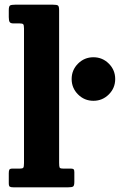

<svg xmlns="http://www.w3.org/2000/svg" viewBox="-20 -800 518 820"><path d="M64 -700H37.5Q25 -700 21.2 -706Q17.5 -712 17.5 -727V-756.5Q17.5 -773.5 23.2 -776.8Q29 -780 45.5 -780H205.5Q222.5 -780 227.5 -776.5Q232.5 -773 232.5 -755.5V-104Q232.5 -88.5 234.8 -84.2Q237 -80 250.5 -80H282.5Q291 -80 294.2 -77.2Q297.5 -74.5 297.5 -65V-23.5Q297.5 -7 292.2 -3.5Q287 0 271 0H37.5Q26 0 21.8 -2.8Q17.5 -5.5 17.5 -17.5V-60.5Q17.5 -71.5 20.2 -75.8Q23 -80 34 -80H65.5Q76 -80 79.2 -83.5Q82.5 -87 82.5 -103.5V-678.5Q82.5 -693.5 78.8 -696.8Q75 -700 64 -700ZM286 -462.5Q286 -501 313.2 -528.2Q340.5 -555.5 379 -555.5Q417.5 -555.5 444.8 -528.2Q472 -501 472 -462.5Q472 -424 444.8 -396.8Q417.5 -369.5 379 -369.5Q340.5 -369.5 313.2 -396.8Q286 -424 286 -462.5Z"/></svg>

Font: Besley* Narrow
Style: Bold
Weight: 700
Width: 4
Designer: Owen Earl
Foundry: indestructible type*
Version: Version 3.000; ttfautohint (v1.8.3)